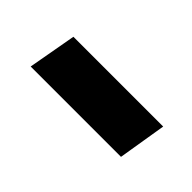

<svg xmlns="http://www.w3.org/2000/svg" viewBox="-22 -406 251 251"><g transform="rotate(45 104.0 -280.5)"><path d="M16 -247 28 -314H194L183 -247Z"/></g></svg>

Font: Georama ExtraCondensed
Style: Italic
Weight: 400
Width: 2
Italic angle: -9°
Designer: Jean-Baptiste Levee
Foundry: Production Type
Version: Version 1.000